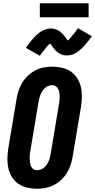

<svg xmlns="http://www.w3.org/2000/svg" viewBox="-20 -1153 585 1181"><path d="M207 8Q176 8 146.5 1Q117 -6 93 -22.5Q69 -39 53.5 -64Q38 -89 31.5 -117.5Q25 -146 25.5 -177Q26 -208 31 -240L82 -545Q86 -570 94.5 -596Q103 -622 117.5 -645.5Q132 -669 153 -688.5Q174 -708 198.5 -720.5Q223 -733 249.5 -738Q276 -743 302 -743Q333 -743 362.5 -736Q392 -729 416 -712.5Q440 -696 455.5 -671Q471 -646 477.5 -617.5Q484 -589 483.5 -558Q483 -527 478 -495L427 -190Q423 -165 414.5 -139Q406 -113 391.5 -89.5Q377 -66 356 -46.5Q335 -27 310.5 -14.5Q286 -2 259.5 3Q233 8 207 8ZM207 -106Q219 -106 231 -110Q243 -114 252 -122.5Q261 -131 268 -141.5Q275 -152 280 -163Q285 -174 287.5 -186Q290 -198 292 -209L343 -514Q345 -526 346 -538Q347 -550 347 -561.5Q347 -573 344.5 -584.5Q342 -596 337.5 -606Q333 -616 323.5 -622.5Q314 -629 302 -629Q290 -629 278.5 -625Q267 -621 257.5 -612.5Q248 -604 241 -593.5Q234 -583 229.5 -572Q225 -561 222 -549Q219 -537 217 -526L166 -221Q164 -209 163 -197Q162 -185 162.5 -173.5Q163 -162 165 -150.5Q167 -139 171.5 -129Q176 -119 185.5 -112.5Q195 -106 207 -106ZM225 -810 139 -859Q148 -872 157 -883.5Q166 -895 174 -904.5Q182 -914 189.5 -922.5Q197 -931 205 -938Q213 -945 223.5 -953Q234 -961 245 -966Q256 -971 268 -974.5Q280 -978 292 -978Q297 -978 301.5 -977.5Q306 -977 311 -976Q316 -975 320 -973.5Q324 -972 328.5 -970.5Q333 -969 337 -966.5Q341 -964 344.5 -962Q348 -960 351 -957.5Q354 -955 358 -951.5Q362 -948 365.5 -944.5Q369 -941 371.5 -937.5Q374 -934 376.5 -931Q379 -928 381.5 -925Q384 -922 386.5 -917.5Q389 -913 392.5 -909Q396 -905 398.5 -902Q401 -899 401 -897Q399 -897 396.5 -897.5Q394 -898 392 -898H389Q389 -899 392.5 -901Q396 -903 400 -906.5Q404 -910 405.5 -912Q407 -914 409 -916Q411 -918 413 -920Q415 -922 417.5 -924.5Q420 -927 421.5 -929.5Q423 -932 425.5 -935Q428 -938 430.5 -941Q433 -944 436 -947.5Q439 -951 442 -955Q445 -959 447.5 -963Q450 -967 453.5 -971Q457 -975 459 -980L545 -930Q536 -917 527 -906Q518 -895 510 -885Q502 -875 494.5 -867Q487 -859 479.5 -852Q472 -845 461 -837Q450 -829 439.5 -823.5Q429 -818 417 -815Q405 -812 393 -812Q388 -812 383.5 -812.5Q379 -813 374 -813.5Q369 -814 364.5 -815.5Q360 -817 356 -819Q352 -821 348 -823Q344 -825 340.5 -827.5Q337 -830 333.5 -832.5Q330 -835 326.5 -838.5Q323 -842 319.5 -845Q316 -848 313.5 -851.5Q311 -855 308.5 -858.5Q306 -862 303.5 -865Q301 -868 298 -872Q295 -876 292 -880.5Q289 -885 286 -887.5Q283 -890 284 -892H295Q296 -892 296 -891Q295 -890 292 -888Q289 -886 285 -882.5Q281 -879 279 -877.5Q277 -876 275 -874Q273 -872 271.5 -869.5Q270 -867 267.5 -864.5Q265 -862 263 -859.5Q261 -857 258.5 -854Q256 -851 253.5 -848Q251 -845 248.5 -841.5Q246 -838 243 -834.5Q240 -831 237 -827Q234 -823 231 -818.5Q228 -814 225 -810ZM225 -1047V-1133H525V-1047Z"/></svg>

Font: Iosevka Heavy
Style: Italic
Weight: 900
Italic angle: -9°
Monospace: yes
Designer: Belleve Invis
Foundry: Belleve Invis
Version: Version 32.5.0; ttfautohint (v1.8.4)